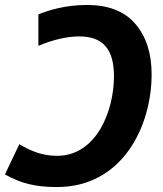

<svg xmlns="http://www.w3.org/2000/svg" viewBox="-24 -744 656 775"><path d="M326 -724C239 -724 171 -702 131 -686V-559C186 -582 243 -597 296 -597C393 -597 436 -544 436 -436C436 -297 366 -115 206 -115C146 -115 99 -135 54 -162L-4 -40C59 -5 115 11 206 11C471 11 588 -235 588 -444C588 -529 566 -597 522 -648C478 -699 413 -724 326 -724Z"/></svg>

Font: BC Sans
Style: Bold Italic
Weight: 700
Italic angle: -12°
Designer: Monotype Design Team
Province of B.C.
Foundry: Monotype Imaging Inc.
Version: Version 2.000;GOOG;noto-source:20170915:90ef993387c0